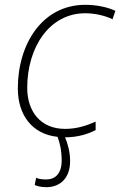

<svg xmlns="http://www.w3.org/2000/svg" viewBox="-20 -560 499 797"><path d="M172 217C232 217 271 177 271 109C271 68 260 33 250 10C302 10 344 -3 377 -20V-55C336 -37 297 -25 250 -25C147 -25 93 -99 93 -195C93 -365 186 -505 334 -505C371 -505 415 -496 447 -480L459 -515C425 -531 379 -540 334 -540C156 -540 54 -378 54 -193C54 -83 113 -3 219 8C228 32 236 64 236 106C236 161 209 185 172 185C152 185 138 182 130 178L124 208C133 212 149 217 172 217Z"/></svg>

Font: Noto Sans ExtraLight
Style: Italic
Weight: 200
Italic angle: -12°
Designer: Monotype Design Team
Foundry: Monotype Imaging Inc.
Version: Version 2.013